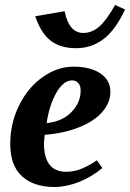

<svg xmlns="http://www.w3.org/2000/svg" viewBox="-20 -738 521 769"><path d="M422 -371V-370Q422 -326 389 -289Q357 -252 296 -228Q236 -204 159 -198Q158 -188 156 -165Q156 -50 245 -50Q280 -50 311 -64Q339 -76 368 -96L390 -65Q345 -28 296 -9Q244 11 199 11Q114 11 67 -33Q21 -76 21 -161Q21 -245 57 -317Q93 -389 152 -430Q211 -471 274 -471Q342 -471 382 -444Q422 -417 422 -371ZM167 -247V-245Q228 -251 265 -288Q303 -326 303 -375Q303 -396 293 -406Q283 -416 269 -416Q234 -416 206 -367Q178 -318 167 -247ZM314 -606H313Q348 -606 377 -631Q406 -656 441 -718L481 -700Q442 -617 394 -581Q346 -545 285 -545Q222 -545 183 -575Q144 -605 121 -673L239 -693Q256 -606 314 -606Z"/></svg>

Font: Libra Serif Modern
Style: Bold Italic
Weight: 700
Italic angle: -12°
Designer: Stefan Peev, Context Ltd
Foundry: Stefan Peev, Context Ltd
Version: Version 1.000